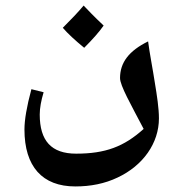

<svg xmlns="http://www.w3.org/2000/svg" viewBox="-20 -554 644 691"><path d="M283 -382C313 -412 337 -439 353 -462C319 -494 296 -518 281 -534C261 -510 236 -484 206 -454C224 -433 250 -409 283 -382ZM251 117C306 117 357 107 403 85C495 42 552 -39 552 -128C552 -164 545 -210 537 -258C531 -298 518 -365 513 -405C444 -371 412 -329 412 -273C412 -246 451 -178 497 -90C426 -26 359 -1 254 -1C165 -1 123 -47 123 -142C123 -165 128 -192 137 -222L93 -233C76 -170 68 -122 68 -88C68 45 132 117 251 117Z"/></svg>

Font: Noto Naskh Arabic UI
Style: Bold
Weight: 700
Designer: Monotype Design Team, David Williams, Mohamad Dakak and Nizar Qandah
Foundry: Monotype Imaging Inc.
Version: Version 2.016